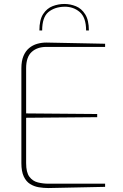

<svg xmlns="http://www.w3.org/2000/svg" viewBox="-20 -947 619 970"><path d="M225 3Q200 3 176 -1Q152 -5 132 -17.5Q112 -30 100 -55.5Q88 -81 88 -123V-602Q88 -639 98.5 -664Q109 -689 127 -704Q145 -719 167.5 -725.5Q190 -732 214 -732Q264 -731 313.5 -730Q363 -729 412.5 -728Q462 -727 511 -726V-710H214Q168 -710 140 -684.5Q112 -659 112 -602V-374L471 -371V-355L112 -352V-123Q112 -76 128.5 -54Q145 -32 171 -25.5Q197 -19 224 -19H511V-3Q464 -2 416 -1Q368 0 320.5 1Q273 2 225 3ZM305 -927Q335 -927 363.5 -915.5Q392 -904 410.5 -874.5Q429 -845 429 -793H415Q415 -859 382.5 -886.5Q350 -914 305 -913Q256 -912 224.5 -886Q193 -860 193 -793H179Q179 -847 198 -876Q217 -905 246 -916Q275 -927 305 -927Z"/></svg>

Font: Exo Thin Thin
Style: Regular
Weight: 250
Version: Version 2.000